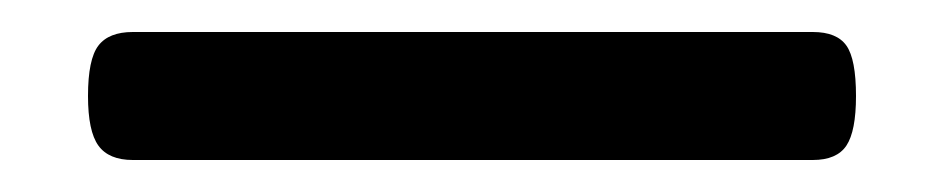

<svg xmlns="http://www.w3.org/2000/svg" viewBox="-20 36 590 120"><path d="M63 136Q48 136 41.5 127Q35 118 35 96Q35 73 41.5 64.5Q48 56 63 56H488Q503 56 509 64.5Q515 73 515 96Q515 118 509 127Q503 136 488 136Z"/></svg>

Font: Playwrite PT
Style: Regular
Weight: 400
Designer: Veronika Burian, José Scaglione
Foundry: TypeTogether
Version: Version 1.002